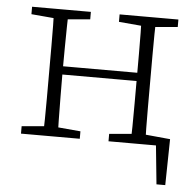

<svg xmlns="http://www.w3.org/2000/svg" viewBox="-48 -525 733 719"><g transform="rotate(5 319.0 -166.0)"><path d="M576 0H486V-39L602 -28L599 145H566L549 -24ZM127 0Q128 -25 128.5 -62.5Q129 -100 129 -140Q129 -180 129 -212V-265Q129 -297 129 -337Q129 -377 128.5 -415Q128 -453 127 -477H182Q181 -453 180.5 -415Q180 -377 179.5 -336Q179 -295 179 -259V-239Q179 -194 179.5 -148Q180 -102 180.5 -63.5Q181 -25 182 0ZM456 0Q457 -25 457.5 -63.5Q458 -102 458 -148Q458 -194 458 -239V-259Q458 -295 458 -336Q458 -377 457.5 -415Q457 -453 456 -477H511Q510 -453 509.5 -415Q509 -377 509 -337Q509 -297 509 -265V-212Q509 -180 509 -140Q509 -100 509.5 -62.5Q510 -25 511 0ZM44 0V-28L147 -37H163L265 -28V0ZM44 -449V-477H265V-449L163 -440H147ZM373 0V-28L476 -37H492L594 -28V0ZM373 -449V-477H594V-449L492 -440H476ZM156 -234V-265H481V-234Z"/></g></svg>

Font: Source Serif 4 18pt Light
Style: Regular
Weight: 300
Designer: Frank Grießhammer
Foundry: Adobe Systems Incorporated
Version: Version 4.004;hotconv 1.0.116;makeotfexe 2.5.65601